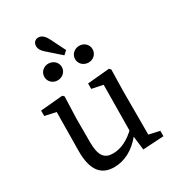

<svg xmlns="http://www.w3.org/2000/svg" viewBox="-199 -946 980 1076"><g transform="rotate(-30 291.0 -408.5)"><path d="M223 13C286 13 352 -17 408 -89H423L408 -132C358 -82 306 -57 255 -57C200 -57 174 -88 174 -177V-330L179 -470L169 -480L25 -467V-432L118 -412L97 -431L94 -167C93 -35 143 13 223 13ZM412 8 547 0V-35L478 -50V-330L481 -470L471 -480L329 -467V-432L401 -417L398 -109L412 8ZM135 -621C135 -590 160 -567 191 -567C222 -567 248 -590 248 -621C248 -652 222 -675 191 -675C160 -675 135 -652 135 -621ZM293 -670 316 -691 268 -787C253 -817 235 -830 216 -830C198 -830 181 -818 181 -794C181 -776 190 -761 208 -745L293 -670ZM334 -621C334 -590 360 -567 391 -567C422 -567 447 -590 447 -621C447 -652 422 -675 391 -675C360 -675 334 -652 334 -621Z"/></g></svg>

Font: Source Serif Variable
Style: Regular
Weight: 389
Designer: Frank Grießhammer
Foundry: Adobe Systems Incorporated
Version: Version 3.001;hotconv 1.0.111;makeotfexe 2.5.65597